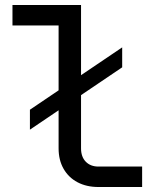

<svg xmlns="http://www.w3.org/2000/svg" viewBox="-20 -750 640 770"><path d="M100 -230V-310L470 -560V-480ZM375 0Q327 0 291 -19Q255 -38 235 -73Q215 -108 215 -155V-648H30V-730H305V-155Q305 -121 324 -101.5Q343 -82 375 -82H550V0Z"/></svg>

Font: JetBrains Mono Zero
Style: Regular-Zero
Weight: 400
Designer: Philipp Nurullin, Konstantin Bulenkov
Foundry: JetBrains
Version: Version 2.211